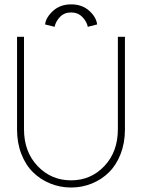

<svg xmlns="http://www.w3.org/2000/svg" viewBox="-20 -824 649 856"><path d="M181 -715Q184.5 -746 216.2 -775.2Q248 -804.5 297 -804.5Q346.5 -804.5 378 -775.8Q409.5 -747 413 -715L371.5 -704.5Q366.5 -728.5 346.8 -748.5Q327 -768.5 297 -768.5Q267 -768.5 247.8 -748.8Q228.5 -729 223.5 -704.5ZM505.5 -660H537V-246.5Q537 -187 517.8 -137.5Q498.5 -88 465.8 -55.8Q433 -23.5 389.5 -5.8Q346 12 297 12Q248 12 204.2 -5.8Q160.5 -23.5 127.5 -55.8Q94.5 -88 75.2 -137.5Q56 -187 56 -246.5V-660H87V-248Q87 -147 147.8 -83.5Q208.5 -20 297 -20Q385 -20 445.2 -83.5Q505.5 -147 505.5 -248Z"/></svg>

Font: League Spartan ExtraLight
Style: Regular
Weight: 200
Foundry: The League of Moveable Type
Version: Version 2.002